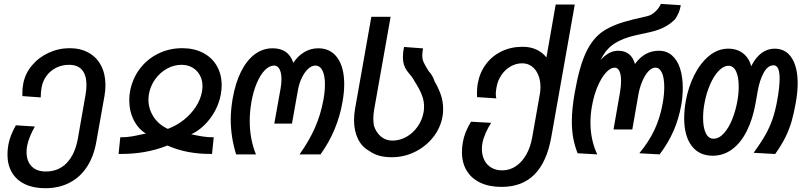

<svg xmlns="http://www.w3.org/2000/svg" viewBox="-20 -814 4241 1016"><path d="M19.5 3.5Q19.5 -20 24 -47Q32.5 -95.5 64 -151L164.5 -144.5Q150 -119.5 139 -92.5Q128 -65.5 123.5 -42Q120.5 -25 120.5 -9.5Q120.5 38 147 65.8Q173.5 93.5 222.5 93.5Q290 93.5 333.5 48Q377 2.5 392 -80.5L432.5 -311.5Q437.5 -338.5 437.5 -364.5Q437.5 -416 414.5 -443.5Q391.5 -471 345.5 -471Q308 -471 277.2 -455.5Q246.5 -440 226.5 -413Q206.5 -386 200.5 -353.5Q195.5 -324.5 195.5 -298.5L98.5 -305.5Q98.5 -310 98.5 -328.8Q98.5 -347.5 103 -371Q112.5 -423.5 148 -466.5Q183.5 -509.5 236.5 -534.2Q289.5 -559 348.5 -559Q406.5 -559 449.5 -534.8Q492.5 -510.5 515.2 -466.2Q538 -422 538 -363.5Q538 -335 533 -307L490 -65.5Q476.5 13.5 440 69Q403.5 124.5 347.5 153.2Q291.5 182 219.5 182Q157 182 112 160.5Q67 139 43.2 98.8Q19.5 58.5 19.5 3.5Z M752 -107.5Q712 -131 688 -178.2Q664 -225.5 664 -283Q664 -309 668 -329.5Q680 -396.5 719 -448.8Q758 -501 816.8 -530Q875.5 -559 944 -559Q1007 -559 1054.2 -534.5Q1101.5 -510 1127.2 -465.5Q1153 -421 1153 -363Q1153 -340 1148.5 -315Q1140.5 -269.5 1117.8 -227.2Q1095 -185 1062.2 -152.8Q1029.5 -120.5 992 -103.5Q1025.5 -96 1052.2 -91.8Q1079 -87.5 1111 -87.5L1102 0.5Q970 2.5 866 -44Q749.5 3 607.5 0.5L616.5 -87.5Q650 -87.5 677.8 -92.2Q705.5 -97 752 -107.5ZM765.5 -287Q765.5 -238 792.5 -196.2Q819.5 -154.5 868 -132Q914 -149 952.8 -179.8Q991.5 -210.5 1016.8 -249.8Q1042 -289 1049 -330.5Q1051.5 -346.5 1051.5 -358Q1051.5 -390.5 1037.5 -416.2Q1023.5 -442 998.2 -456.5Q973 -471 940.5 -471Q900 -471 863.2 -450.5Q826.5 -430 801 -394.5Q775.5 -359 768 -316Q765.5 -300 765.5 -287Z M1201 -181Q1201 -232.5 1211 -291.5Q1225.5 -375 1255.5 -435Q1285.5 -495 1328.2 -526.8Q1371 -558.5 1423 -558.5Q1466 -558.5 1493.2 -538.5Q1520.5 -518.5 1532 -481.5Q1556.5 -518.5 1590.5 -538.5Q1624.5 -558.5 1664 -558.5Q1729.5 -558.5 1765.5 -508Q1801.5 -457.5 1801.5 -368.5Q1801.5 -325.5 1792.5 -275Q1766 -122 1676 3H1565Q1615 -67 1646 -136.8Q1677 -206.5 1691.5 -286Q1699.5 -330.5 1699.5 -367.5Q1699.5 -414.5 1686.2 -440.8Q1673 -467 1648.5 -467Q1629 -467 1610.2 -449.5Q1591.5 -432 1577.2 -402.5Q1563 -373 1557 -339.5L1525 -160H1431.5L1465 -347Q1469.5 -372.5 1469.5 -394.5Q1469.5 -427.5 1459.5 -447.2Q1449.5 -467 1431 -467Q1405.5 -467 1381.5 -442.8Q1357.5 -418.5 1338.8 -374.2Q1320 -330 1310 -272Q1301.5 -222 1301.5 -174.5Q1301.5 -77.5 1334.5 3H1229.5Q1201 -89.5 1201 -181Z M1933.5 -15.5Q1894.5 -37 1874 -79.5Q1853.5 -122 1853.5 -178.5Q1853.5 -208 1858.5 -236.5L1945 -725H2047L1960 -234.5Q1955.5 -208.5 1955.5 -187Q1955.5 -169.5 1958.5 -150Q1969.5 -114 1995.2 -92Q2021 -70 2056.5 -70Q2096 -70 2131 -90Q2166 -110 2190 -144.2Q2214 -178.5 2221.5 -220Q2224 -233 2224 -250Q2224 -275 2216.8 -298.2Q2209.5 -321.5 2198 -342.8Q2186.5 -364 2166.5 -396L2160.5 -405.5L2151 -417.5Q2138 -433 2130.2 -444.5Q2122.5 -456 2117.2 -472.8Q2112 -489.5 2112 -512Q2112 -537.5 2118 -565.5L2218.5 -558Q2214.5 -535 2214.5 -521.5Q2214.5 -501.5 2220.5 -487.5Q2226.5 -473.5 2241.5 -448.5L2249.5 -436Q2259 -426.5 2267 -412.8Q2275 -399 2279.5 -383.5Q2296.5 -356 2310.8 -318Q2325 -280 2325 -235.5Q2325 -215 2321.5 -197Q2311 -137 2272 -87.8Q2233 -38.5 2175.5 -10.2Q2118 18 2053.5 18Q2015.5 18 1986.5 9.8Q1957.5 1.5 1933.5 -15.5Z M2424.5 -9.5Q2424.5 -34 2429 -60Q2437.5 -113.5 2472.5 -170L2579 -164Q2563 -139.5 2550 -110Q2537 -80.5 2533 -57Q2530 -40.5 2530 -25.5Q2530 7.5 2543 33.2Q2556 59 2580.2 73.2Q2604.5 87.5 2637.5 87.5Q2677 87.5 2709.8 65.5Q2742.5 43.5 2765 3.8Q2787.5 -36 2796.5 -88.5L2836.5 -315Q2840 -334 2840 -354Q2840 -389.5 2828 -418Q2816 -446.5 2794.2 -462.8Q2772.5 -479 2743.5 -479Q2710.5 -479 2681.5 -462.2Q2652.5 -445.5 2633 -416.5Q2613.5 -387.5 2607.5 -352.5Q2603.5 -331.5 2603.5 -317Q2603.5 -304 2606.5 -293.5L2504.5 -300Q2504 -307.5 2504 -321Q2504 -350 2508 -371.5Q2518.5 -430 2551.2 -474Q2584 -518 2634.2 -542.2Q2684.5 -566.5 2745.5 -566.5Q2786 -566.5 2818.2 -551.8Q2850.5 -537 2871.5 -510L2920.5 -790H3021.5L2897.5 -90Q2874 43 2808.5 109Q2743 175 2634.5 175Q2569 175 2521.8 152.8Q2474.5 130.5 2449.5 89Q2424.5 47.5 2424.5 -9.5Z M3006 -171Q3006 -237.5 3021 -322Q3045.5 -462.5 3081.5 -538Q3117.5 -613.5 3173.8 -650.2Q3230 -687 3328 -710.5L3405 -728.5Q3428.5 -734 3448.2 -753Q3468 -772 3477 -793.5L3582.5 -786.5Q3578.5 -763.5 3572 -748Q3565.5 -732.5 3553 -713Q3530 -689 3497.5 -671.5Q3465 -654 3417.5 -643.5L3346.5 -628Q3276 -612.5 3231.2 -583.5Q3186.5 -554.5 3158.5 -497Q3180.5 -521 3203 -533.2Q3225.5 -545.5 3250.5 -545.5Q3320.5 -545.5 3340 -475.5Q3390.5 -545.5 3466.5 -545.5Q3508 -545.5 3536.5 -520.2Q3565 -495 3579 -450.8Q3593 -406.5 3593 -349.5Q3593 -301.5 3584.5 -255.5Q3571.5 -184 3544 -121Q3516.5 -58 3470.5 3L3363 -3Q3413 -63 3443 -126.5Q3473 -190 3486.5 -266Q3495 -312 3495 -353.5Q3495 -401.5 3482.8 -428.8Q3470.5 -456 3449 -456Q3428.5 -456 3410.2 -435.8Q3392 -415.5 3378.5 -383.2Q3365 -351 3358.5 -315.5L3326 -129H3226.5L3260.5 -323Q3266.5 -357.5 3266.5 -385.5Q3266.5 -418.5 3258 -437.2Q3249.5 -456 3232.5 -456Q3210.5 -456 3186.5 -429.8Q3162.5 -403.5 3142.5 -357Q3122.5 -310.5 3112.5 -252.5Q3104.5 -209.5 3104.5 -165.5Q3104.5 -73.5 3140.5 3L3036.5 -3Q3021 -42.5 3013.5 -82.8Q3006 -123 3006 -171Z M3600.5 -188Q3600.5 -233 3609 -279.5Q3622.5 -354.5 3654.5 -417.8Q3686.5 -481 3732.8 -518.8Q3779 -556.5 3833.5 -556.5Q3880 -556.5 3912 -531.8Q3944 -507 3955 -463.5Q3979 -511 4010.5 -533.8Q4042 -556.5 4079 -556.5Q4137.5 -556.5 4169.2 -507.8Q4201 -459 4201 -373Q4201 -327.5 4191 -270.5Q4181 -214 4168.8 -171.5Q4156.5 -129 4135.8 -87.2Q4115 -45.5 4082 1L3968 -5.5Q4006.5 -58.5 4029.8 -99.5Q4053 -140.5 4068 -184Q4083 -227.5 4093 -284.5Q4105.5 -352.5 4105.5 -398.5Q4105.5 -468.5 4073.5 -468.5Q4043 -468.5 4021.2 -429Q3999.5 -389.5 3989.5 -332L3978.5 -269Q3963 -182 3931 -119.2Q3899 -56.5 3853.2 -23.2Q3807.5 10 3751.5 10Q3679.5 10 3640 -42.2Q3600.5 -94.5 3600.5 -188ZM3882 -279.5Q3889 -318 3889 -356.5Q3889 -407 3875 -436.5Q3861 -466 3835 -466Q3809 -466 3783.2 -439.2Q3757.5 -412.5 3737.5 -366.8Q3717.5 -321 3707.5 -265.5Q3700.5 -227 3700.5 -189.5Q3700.5 -139 3714.8 -109.5Q3729 -80 3755.5 -80Q3785 -80 3810.8 -108.8Q3836.5 -137.5 3854.8 -183.2Q3873 -229 3882 -279.5Z"/></svg>

Font: JuliaMono MediumItalic
Style: Regular
Weight: 500
Italic angle: -9°
Monospace: yes
Designer: cormullion
Foundry: corm
Version: Version 0.049; ttfautohint (v1.8.4)